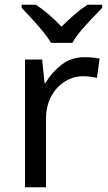

<svg xmlns="http://www.w3.org/2000/svg" viewBox="-20 -786 453 806"><path d="M335 -546Q350 -546 367.5 -544.5Q385 -543 398 -540L387 -459Q374 -462 358.5 -464Q343 -466 329 -466Q288 -466 252 -443.5Q216 -421 194.5 -380.5Q173 -340 173 -286V0H85V-536H157L167 -438H171Q197 -482 238 -514Q279 -546 335 -546ZM194 -606Q181 -629 159 -655.5Q137 -682 113 -708Q89 -734 71 -753V-766H131Q157 -749 185 -725Q213 -701 238 -674Q265 -701 293 -725Q321 -749 347 -766H409V-753Q390 -734 365.5 -708Q341 -682 318.5 -655.5Q296 -629 284 -606Z"/></svg>

Font: Noto Sans Yi
Style: Regular
Weight: 400
Designer: Monotype Design Team
Foundry: Monotype Imaging Inc.
Version: Version 2.002; ttfautohint (v1.8.4.7-5d5b)